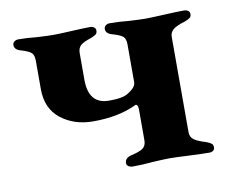

<svg xmlns="http://www.w3.org/2000/svg" viewBox="-56 -493 676 565"><g transform="rotate(-10 282.0 -210.5)"><path d="M280 -10Q280 -25 298 -30Q325 -36 335 -43.5Q345 -51 345 -67V-159Q345 -168 342 -172Q339 -176 335 -173Q282 -148 207 -148Q150 -148 110.5 -179Q71 -210 71 -268V-353Q71 -370 63.5 -377Q56 -384 32 -391Q14 -396 14 -410Q14 -416 19 -420Q24 -424 31 -424Q58 -424 84 -421Q118 -419 135 -419Q153 -419 189 -421Q227 -423 245 -423Q252 -423 257 -419.5Q262 -416 262 -410Q262 -402 257.5 -398.5Q253 -395 243 -391Q218 -383 210 -375Q202 -367 202 -353V-273Q202 -200 263 -200Q288 -200 303 -203.5Q318 -207 331 -218Q345 -229 345 -240V-353Q345 -370 337.5 -377Q330 -384 305 -391Q287 -396 287 -410Q287 -416 292 -420Q297 -424 304 -424Q333 -424 360 -421Q394 -419 410 -419Q426 -419 466 -421Q506 -423 526 -423Q533 -423 538 -419.5Q543 -416 543 -410Q543 -402 538.5 -398.5Q534 -395 524 -391Q497 -383 487 -374.5Q477 -366 477 -353V-68Q477 -54 487 -46Q497 -38 524 -30Q534 -26 538.5 -22.5Q543 -19 543 -11Q543 -5 538.5 -1.5Q534 2 527 2Q507 2 465 0Q427 -2 410 -2Q393 -2 357 0Q329 3 298 3Q291 3 285.5 -0.5Q280 -4 280 -10Z"/></g></svg>

Font: EB Garamond
Style: Bold
Weight: 700
Designer: Georg Duffner and Octavio Pardo
Foundry: Georg Duffner
Version: Version 1.000; ttfautohint (v1.6)